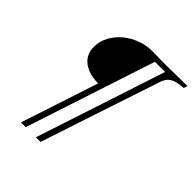

<svg xmlns="http://www.w3.org/2000/svg" viewBox="-240 -865 1203 1203"><g transform="rotate(45 361.5 -263.5)"><path d="M146 186 325 -359 348 -330Q342 -329 335 -329Q328 -329 317 -329Q232 -329 183 -367Q134 -405 134 -472Q134 -520 157 -564Q180 -608 220 -641.5Q260 -675 311 -694Q362 -713 418 -712L509 -710L723 -713L715 -688Q673 -685 647 -676.5Q621 -668 606 -651.5Q591 -635 582 -607L319 186H278L561 -676H471L188 186Z"/></g></svg>

Font: Baskervville
Style: Italic
Weight: 400
Italic angle: -18°
Designer: ANRT
Foundry: ANRT
Version: Version 1.100